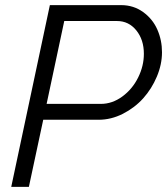

<svg xmlns="http://www.w3.org/2000/svg" viewBox="-20 -730 653 750"><path d="M174.8 -710H453.1Q501.5 -710 538.8 -683.1Q576.2 -656.2 594.5 -614.7Q612.8 -573.2 612.8 -525.9Q612.8 -478.5 592.8 -430.9Q572.8 -383.3 539.6 -346.2Q506.3 -309.1 460.2 -285.6Q414.1 -262.2 365.2 -262.2H148.9L92.8 0H23.9ZM374 -324.2Q418.5 -324.2 457.8 -353Q497.1 -381.8 519.5 -427Q542 -472.2 542 -520Q542 -574.7 512.5 -611.3Q482.9 -647.9 437 -647.9H231L162.1 -324.2Z"/></svg>

Font: Rawline
Style: Italic
Weight: 400
Italic angle: -12°
Designer: Matt McInerney, Pablo Impallari, Rodrigo Fuenzalida
Foundry: Matt McInerney, Pablo Impallari, Rodrigo Fuenzalida
Version: Version 4.020;PS 004.020;hotconv 1.0.88;makeotf.lib2.5.64775